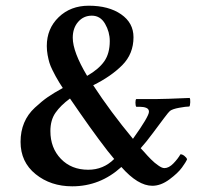

<svg xmlns="http://www.w3.org/2000/svg" viewBox="-20 -655 713 679"><path d="M383.8 -92.8Q364.3 -115.2 329.6 -162.1Q294.9 -209 263.2 -254.9Q231.4 -300.8 227.5 -306.6Q194.3 -282.2 176.3 -256.3Q158.2 -230.5 158.2 -191.4Q158.2 -131.8 195.3 -93.3Q232.4 -54.7 292 -54.7Q345.7 -54.7 383.8 -92.8ZM304.7 -599.6Q275.4 -599.6 256.3 -577.6Q237.3 -555.7 237.3 -521.5Q237.3 -471.7 288.1 -386.7Q329.1 -410.2 348.6 -438Q368.2 -465.8 368.2 -509.8Q368.2 -542 351.6 -570.8Q335 -599.6 304.7 -599.6ZM293.9 -634.8Q364.3 -634.8 408.2 -604.5Q452.1 -574.2 452.1 -523.4Q452.1 -464.8 412.6 -424.8Q373 -384.8 309.6 -353.5Q370.1 -260.7 450.2 -164.1Q506.8 -243.2 506.8 -259.8Q506.8 -269.5 497.6 -273.4Q488.3 -277.3 475.6 -277.3Q462.9 -277.3 461.9 -277.3Q459 -281.2 459 -292Q459 -302.7 461.9 -304.7H534.2Q560.5 -304.7 650.4 -308.6Q653.3 -306.6 652.8 -293.5Q652.3 -280.3 649.4 -278.3Q637.7 -278.3 613.8 -273.9Q589.8 -269.5 581.1 -262.7Q577.1 -259.8 560.5 -237.8Q543.9 -215.8 520 -183.6Q496.1 -151.4 477.5 -130.9Q480.5 -127.9 488.8 -118.7Q497.1 -109.4 501.5 -104.5Q505.9 -99.6 513.7 -91.8Q521.5 -84 526.9 -79.6Q532.2 -75.2 539.1 -70.3Q545.9 -65.4 551.3 -63Q556.6 -60.5 561.5 -60.5Q577.1 -60.5 593.3 -77.1Q609.4 -93.8 618.2 -109.4Q625 -109.4 632.3 -103.5Q639.6 -97.7 641.6 -91.8Q637.7 -82 623.5 -62.5Q609.4 -43 579.1 -20.5Q548.8 2 518.6 2Q467.8 2 409.2 -64.5Q334 3.9 235.4 3.9Q159.2 3.9 106 -39.1Q52.7 -82 52.7 -153.3Q52.7 -190.4 65.4 -220.7Q78.1 -251 103.5 -274.4Q128.9 -297.9 149.4 -312Q169.9 -326.2 202.1 -343.8Q199.2 -347.7 189.9 -362.8Q180.7 -377.9 176.8 -385.3Q172.9 -392.6 165.5 -407.2Q158.2 -421.9 154.8 -433.1Q151.4 -444.3 148.4 -460.4Q145.5 -476.6 145.5 -492.2Q145.5 -553.7 187.5 -594.2Q229.5 -634.8 293.9 -634.8Z"/></svg>

Font: Crimson
Style: Semibold
Weight: 600
Version: Version 0.8